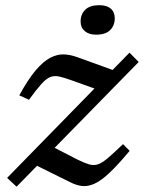

<svg xmlns="http://www.w3.org/2000/svg" viewBox="-20 -709 558 742"><path d="M7.5 -21.5 480.5 -505.5 516 -469.5 44 12.5ZM92 -323.5 54.5 -340.5Q88.5 -402.5 117.8 -437Q147 -471.5 173.8 -485.5Q200.5 -499.5 225.8 -498.8Q251 -498 277.5 -488.5L442 -429L380 -354.5L257 -398.5Q228 -409 209 -413.2Q190 -417.5 174.2 -411.2Q158.5 -405 139.8 -384.2Q121 -363.5 92 -323.5ZM251 -5 112.5 -73.5 181 -143 279 -92.5Q306.5 -79 324.2 -73.8Q342 -68.5 358.5 -74Q375 -79.5 397.2 -98.5Q419.5 -117.5 455.5 -152L481 -126Q435.5 -71.5 402.8 -40.8Q370 -10 344.5 1.2Q319 12.5 296.8 9.8Q274.5 7 251 -5ZM351.5 -575Q323.5 -575 307.5 -588.8Q291.5 -602.5 291.5 -626Q291.5 -654 309.5 -671.5Q327.5 -689 363.5 -689Q392.5 -689 408 -675.8Q423.5 -662.5 423.5 -638.5Q423.5 -610.5 405.8 -592.8Q388 -575 351.5 -575Z"/></svg>

Font: Newsreader 9pt
Style: Italic
Weight: 400
Italic angle: -17°
Designer: Hugues Gentile
Foundry: Production Type
Version: Version 1.003